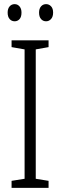

<svg xmlns="http://www.w3.org/2000/svg" viewBox="-20 -909 291 929"><path d="M215 0H36V-34L99 -44V-670L36 -681V-714H215V-681L153 -670V-44L215 -34ZM17 -848Q17 -867 26.5 -878Q36 -889 51 -889Q65 -889 74.5 -878Q84 -867 84 -848Q84 -827 74.5 -816.5Q65 -806 51 -806Q36 -806 26.5 -817Q17 -828 17 -848ZM169 -848Q169 -867 178.5 -878Q188 -889 203 -889Q217 -889 227 -878.5Q237 -868 237 -848Q237 -828 227 -817Q217 -806 203 -806Q188 -806 178.5 -817Q169 -828 169 -848Z"/></svg>

Font: Noto Sans Ethiopic ExtraCondensed Light
Style: Regular
Weight: 300
Width: 2
Designer: Monotype Design Team
Foundry: Monotype Imaging Inc.
Version: Version 2.102; ttfautohint (v1.8.4.7-5d5b)